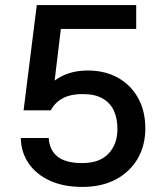

<svg xmlns="http://www.w3.org/2000/svg" viewBox="-20 -727 644 757"><path d="M305 10Q230 10 176 -15Q122 -40 92.5 -83.5Q63 -127 62 -183H172Q175 -135 207 -109.5Q239 -84 305 -84Q372 -84 407.5 -121Q443 -158 443 -219Q443 -260 429 -290.5Q415 -321 385 -338.5Q355 -356 308 -356Q263 -357 230.5 -341Q198 -325 180 -292H73L125 -707H517V-613H220L187 -340L130 -344Q166 -393 213.5 -421Q261 -449 326 -449Q394 -449 445 -420.5Q496 -392 524.5 -340.5Q553 -289 553 -221Q553 -153 522.5 -101Q492 -49 436.5 -19.5Q381 10 305 10Z"/></svg>

Font: 42dot Sans Light SemiBold
Style: Regular
Weight: 600
Version: Version 1.000